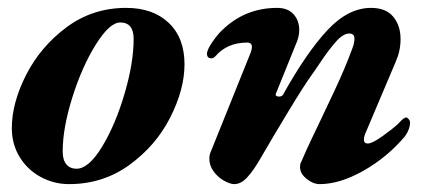

<svg xmlns="http://www.w3.org/2000/svg" viewBox="-20 -453 1096 487"><path d="M10 -128Q10 -192 46.5 -263.5Q83 -335 149 -384Q215 -433 300 -433Q368 -433 408 -395Q448 -357 448 -290Q448 -226 411.5 -154.5Q375 -83 308 -34.5Q241 14 155 14Q117 14 83.5 -4Q50 -22 30 -54.5Q10 -87 10 -128ZM319 -354Q319 -396 285 -396Q258 -396 223 -340Q188 -284 163.5 -206Q139 -128 139 -69Q139 -47 148.5 -36Q158 -25 174 -25Q205 -25 239 -81Q273 -137 296 -215.5Q319 -294 319 -354Z M511 -50Q511 -61 515 -69L616 -320Q619 -329 619 -334Q619 -345 607 -345Q556 -345 526 -310Q521 -305 516 -305Q506 -305 505 -315Q504 -325 518 -345.5Q532 -366 544 -377Q602 -433 683 -433Q710 -433 724.5 -417Q739 -401 739 -377Q739 -362 733 -347L680 -216L679 -213Q679 -211 681.5 -209.5Q684 -208 687 -208Q695 -208 698 -213Q757 -319 810 -376Q863 -433 921 -433Q959 -433 977.5 -410.5Q996 -388 996 -354Q996 -324 984 -297L909 -120Q903 -107 903 -99Q903 -89 913 -89Q924 -89 950 -107.5Q976 -126 991 -140Q1004 -155 1010 -155Q1013 -155 1016.5 -151Q1020 -147 1020 -143Q1020 -125 1007 -107Q962 -54 902 -20Q842 14 791 14Q774 14 757.5 0.5Q741 -13 741 -29Q741 -37 743 -40Q758 -75 771 -102Q784 -129 794 -150Q801 -165 828 -222Q855 -279 874 -331Q879 -344 879 -355Q879 -368 866 -368Q850 -368 831 -346Q812 -324 794 -297Q776 -270 770 -262Q753 -239 711.5 -170.5Q670 -102 640 -50Q622 -19 606.5 -2.5Q591 14 574 14Q564 14 548.5 5.5Q533 -3 522 -18Q511 -33 511 -50Z"/></svg>

Font: EB Garamond
Style: Bold Italic
Weight: 700
Italic angle: -17.2°
Designer: Georg Duffner and Octavio Pardo
Foundry: Georg Duffner
Version: Version 1.000